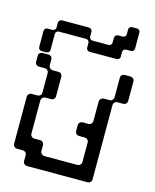

<svg xmlns="http://www.w3.org/2000/svg" viewBox="-140 -1076 945 1169"><g transform="rotate(15 332.0 -491.0)"><path d="M637.7 -542Q637.7 -532.2 630.9 -524.4Q623 -517.6 613.3 -517.6Q600.6 -517.6 576.2 -517.6Q566.4 -517.6 558.6 -509.8Q551.8 -502.9 551.8 -492.2Q551.8 -336.9 551.8 -24.4Q551.8 -14.6 543.9 -6.8Q537.1 0 526.4 0Q399.4 0 145.5 0Q134.8 0 127.9 -6.8Q120.1 -14.6 120.1 -24.4Q120.1 -37.1 120.1 -61.5Q120.1 -71.3 113.3 -79.1Q105.5 -85.9 95.7 -85.9Q83 -85.9 58.6 -85.9Q48.8 -85.9 41 -93.8Q34.2 -100.6 34.2 -111.3Q34.2 -209 34.2 -406.2Q34.2 -417 41 -423.8Q48.8 -431.6 58.6 -431.6Q71.3 -431.6 95.7 -431.6Q105.5 -431.6 113.3 -438.5Q120.1 -445.3 120.1 -456.1Q120.1 -497.1 120.1 -579.1Q120.1 -588.9 113.3 -596.7Q105.5 -603.5 95.7 -603.5Q83 -603.5 58.6 -603.5Q48.8 -603.5 41 -611.3Q34.2 -618.2 34.2 -628.9Q34.2 -640.6 34.2 -665Q34.2 -675.8 41 -682.6Q48.8 -689.5 58.6 -689.5Q71.3 -689.5 95.7 -689.5Q105.5 -689.5 113.3 -682.6Q120.1 -675.8 120.1 -665Q120.1 -653.3 120.1 -628.9Q120.1 -618.2 127.9 -611.3Q134.8 -603.5 145.5 -603.5Q157.2 -603.5 181.6 -603.5Q192.4 -603.5 199.2 -596.7Q206.1 -588.9 206.1 -579.1Q206.1 -538.1 206.1 -456.1Q206.1 -445.3 199.2 -438.5Q192.4 -431.6 181.6 -431.6Q169.9 -431.6 145.5 -431.6Q134.8 -431.6 127.9 -423.8Q120.1 -417 120.1 -406.2Q120.1 -336.9 120.1 -197.3Q120.1 -186.5 127.9 -179.7Q134.8 -172.9 145.5 -172.9Q157.2 -172.9 181.6 -172.9Q192.4 -172.9 199.2 -165Q206.1 -158.2 206.1 -147.5Q206.1 -135.7 206.1 -111.3Q206.1 -100.6 213.9 -93.8Q220.7 -85.9 231.4 -85.9Q300.8 -85.9 440.4 -85.9Q450.2 -85.9 458 -93.8Q464.8 -100.6 464.8 -111.3Q464.8 -152.3 464.8 -233.4Q464.8 -244.1 458 -251Q450.2 -258.8 440.4 -258.8Q427.7 -258.8 404.3 -258.8Q393.6 -258.8 386.7 -265.6Q378.9 -273.4 378.9 -283.2Q378.9 -295.9 378.9 -320.3Q378.9 -330.1 386.7 -337.9Q393.6 -344.7 404.3 -344.7Q416 -344.7 440.4 -344.7Q450.2 -344.7 458 -352.5Q464.8 -359.4 464.8 -370.1Q464.8 -411.1 464.8 -492.2Q464.8 -502.9 472.7 -509.8Q479.5 -517.6 490.2 -517.6Q502 -517.6 526.4 -517.6Q537.1 -517.6 543.9 -524.4Q551.8 -532.2 551.8 -542Q551.8 -583 551.8 -665Q551.8 -675.8 558.6 -682.6Q566.4 -689.5 576.2 -689.5Q588.9 -689.5 613.3 -689.5Q623 -689.5 630.9 -682.6Q637.7 -675.8 637.7 -665Q637.7 -634.8 637.7 -603.5Q637.7 -573.2 637.7 -542ZM595.7 -861.3Q595.7 -852.5 589.8 -846.7Q584 -840.8 575.2 -840.8Q565.4 -840.8 544.9 -840.8Q537.1 -840.8 530.3 -835Q524.4 -829.1 524.4 -820.3Q524.4 -810.5 524.4 -790Q524.4 -782.2 518.6 -776.4Q512.7 -770.5 503.9 -770.5Q447.3 -770.5 333 -770.5Q324.2 -770.5 318.4 -776.4Q312.5 -782.2 312.5 -790Q312.5 -800.8 312.5 -820.3Q312.5 -829.1 306.6 -835Q300.8 -840.8 292 -840.8Q235.4 -840.8 120.1 -840.8Q112.3 -840.8 106.4 -835Q100.6 -829.1 100.6 -820.3Q100.6 -787.1 100.6 -719.7Q100.6 -710.9 93.8 -705.1Q87.9 -699.2 80.1 -699.2Q69.3 -699.2 49.8 -699.2Q41 -699.2 35.2 -705.1Q29.3 -710.9 29.3 -719.7Q29.3 -752.9 29.3 -820.3Q29.3 -829.1 35.2 -835Q41 -840.8 49.8 -840.8Q59.6 -840.8 80.1 -840.8Q87.9 -840.8 93.8 -846.7Q100.6 -852.5 100.6 -861.3Q100.6 -871.1 100.6 -891.6Q100.6 -899.4 106.4 -905.3Q112.3 -912.1 120.1 -912.1Q177.7 -912.1 292 -912.1Q300.8 -912.1 306.6 -905.3Q312.5 -899.4 312.5 -891.6Q312.5 -880.9 312.5 -861.3Q312.5 -852.5 318.4 -846.7Q324.2 -840.8 333 -840.8Q366.2 -840.8 433.6 -840.8Q442.4 -840.8 448.2 -846.7Q454.1 -852.5 454.1 -861.3Q454.1 -871.1 454.1 -891.6Q454.1 -899.4 460 -905.3Q465.8 -912.1 474.6 -912.1Q484.4 -912.1 503.9 -912.1Q512.7 -912.1 518.6 -918Q524.4 -923.8 524.4 -931.6Q524.4 -942.4 524.4 -961.9Q524.4 -970.7 530.3 -976.6Q537.1 -982.4 544.9 -982.4Q554.7 -982.4 575.2 -982.4Q584 -982.4 589.8 -976.6Q595.7 -970.7 595.7 -961.9Q595.7 -936.5 595.7 -912.1Q595.7 -886.7 595.7 -861.3Z"/></g></svg>

Font: Stal Type
Style: Alien
Weight: 400
Designer: daniel chilleron
Version: Version 1.0